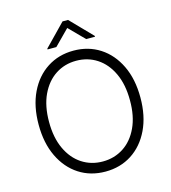

<svg xmlns="http://www.w3.org/2000/svg" viewBox="-132 -1030 1022 1146"><g transform="rotate(-15 378.5 -456.5)"><path d="M692.8 -363.6Q692.8 -250 652.5 -166Q612.2 -82 541.2 -36Q470.2 9.9 378.2 9.9Q286.2 9.9 215.4 -36Q144.5 -82 104.2 -166Q63.9 -250 63.9 -363.6Q63.9 -477.3 104.2 -561.3Q144.5 -645.2 215.6 -691.2Q286.6 -737.2 378.2 -737.2Q470.2 -737.2 541.2 -691.2Q612.2 -645.2 652.5 -561.4Q692.8 -477.6 692.8 -363.6ZM628.2 -363.6Q628.2 -461.6 595.5 -531.2Q562.9 -600.9 506.4 -637.8Q449.9 -674.7 378.2 -674.7Q306.8 -674.7 250.4 -637.8Q193.9 -600.9 161 -531.2Q128.2 -461.6 128.2 -363.6Q128.2 -266.3 160.7 -196.6Q193.2 -126.8 249.8 -89.7Q306.5 -52.6 378.2 -52.6Q449.9 -52.6 506.6 -89.5Q563.2 -126.4 595.9 -196.2Q628.6 -266 628.2 -363.6ZM285.9 -784.1 378.2 -877.5 470.5 -784.1H524.9V-789.1L395.2 -922.6H361.2L231.5 -789.1V-784.1Z"/></g></svg>

Font: Inter UI Light
Style: Regular
Weight: 300
Designer: Rasmus Andersson
Foundry: rsms
Version: 3.2;8d6f07862